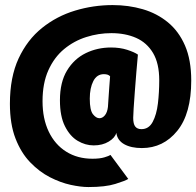

<svg xmlns="http://www.w3.org/2000/svg" viewBox="-20 -726 773 756"><path d="M328 10.5Q298 10.5 258 1.8Q218 -7 176.5 -28.2Q135 -49.5 99 -86.8Q63 -124 41 -180.8Q19 -237.5 19 -317.5Q19 -422 53.2 -495.8Q87.5 -569.5 145.5 -616Q203.5 -662.5 275.5 -684.2Q347.5 -706 423.5 -706Q486 -706 542 -689.8Q598 -673.5 641 -638.2Q684 -603 708.5 -546.5Q733 -490 733 -409Q733 -278.5 678 -210.8Q623 -143 538.5 -143Q496 -143 469 -158.2Q442 -173.5 438 -203Q433 -183.5 408.2 -168.5Q383.5 -153.5 349 -153.5Q316 -153.5 285.8 -171.5Q255.5 -189.5 235.8 -228.8Q216 -268 216 -331Q216 -402.5 244 -448.5Q272 -494.5 317.8 -516.8Q363.5 -539 417 -539Q452.5 -539 481 -529.8Q509.5 -520.5 523 -511Q520 -479.5 516.8 -440.5Q513.5 -401.5 510.8 -364Q508 -326.5 506.2 -298.8Q504.5 -271 504.5 -262Q504.5 -238 512.5 -227.8Q520.5 -217.5 537 -217.5Q566 -217.5 581.2 -246Q596.5 -274.5 601.8 -318.8Q607 -363 607 -410Q607 -476 582.8 -517Q558.5 -558 516 -576.8Q473.5 -595.5 418.5 -595.5Q368 -595.5 319.8 -580.2Q271.5 -565 232.5 -532.8Q193.5 -500.5 170.5 -449.5Q147.5 -398.5 147.5 -327.5Q147.5 -258.5 172 -207.5Q196.5 -156.5 240.8 -128.8Q285 -101 344 -101Q373 -101 391.2 -106.5Q409.5 -112 415 -116L485 -21.5Q473.5 -14 434.2 -1.8Q395 10.5 328 10.5ZM371.5 -260.5Q383.5 -260.5 393 -272Q402.5 -283.5 405 -305Q405 -309.5 406.8 -332.2Q408.5 -355 410.2 -381.8Q412 -408.5 413.5 -425.5Q406.5 -434 389 -434Q361.5 -434 347.5 -406.8Q333.5 -379.5 333.5 -337.5Q333.5 -292 346 -276.2Q358.5 -260.5 371.5 -260.5Z"/></svg>

Font: Trispace SemiCondensed
Style: Bold
Weight: 700
Width: 4
Designer: Tyler Finck
Foundry: Etcetera Type Company
Version: Version 1.210; ttfautohint (v1.8.3)